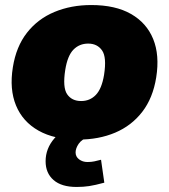

<svg xmlns="http://www.w3.org/2000/svg" viewBox="-20 -542 671 762"><path d="M291 12Q196 12 133 -23.5Q70 -59 43.5 -123.5Q17 -188 31 -275Q44 -357 87 -412Q130 -467 196 -494.5Q262 -522 342 -522Q438 -522 500 -486.5Q562 -451 588 -387Q614 -323 600 -235Q587 -153 544.5 -98Q502 -43 437 -15.5Q372 12 291 12ZM302 -141Q337 -141 360.5 -165.5Q384 -190 393 -245Q404 -315 385 -342Q366 -369 330 -369Q295 -369 271.5 -345Q248 -321 239 -265Q228 -195 246.5 -168Q265 -141 302 -141ZM284 200Q224 200 192.5 172.5Q161 145 161 98Q161 47 196.5 6.5Q232 -34 285 -52L334 0Q304 11 292 29Q280 47 280 63Q280 80 294 90.5Q308 101 327 101Q342 101 354 98.5Q366 96 381 92L394 183Q357 193 334 196.5Q311 200 284 200Z"/></svg>

Font: Mulish ExtraBlack
Style: Italic
Weight: 1000
Italic angle: -9°
Designer: Vernon Adams
Foundry: Vernon Adams
Version: Version 3.603; ttfautohint (v1.8.3)